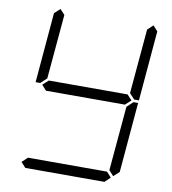

<svg xmlns="http://www.w3.org/2000/svg" viewBox="-100 -1045 1016 1131"><g transform="rotate(10 408.0 -479.0)"><path d="M131 -511 128 -508H100L136 -927L170 -958L198 -927L164 -542ZM646 -531 675 -500 641 -469H169L141 -500L175 -531ZM685 -489 688 -492H716L680 -73L646 -42L618 -73L652 -458ZM726 -958 754 -927 718 -508H690L687 -511L659 -541L693 -927ZM634 -31 601 0H128L100 -31L133 -62H606Z"/></g></svg>

Font: DSEG7 Classic
Style: Light Italic
Weight: 300
Italic angle: -5°
Designer: Keshikan(Twitter:@keshinomi_88pro)
Version: Version 0.46